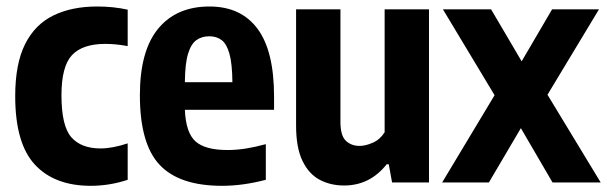

<svg xmlns="http://www.w3.org/2000/svg" viewBox="-20 -576 1916 606"><path d="M266.5 10.5Q152 10.5 90 -56.5Q28 -123.5 28 -272.5Q28 -374.5 59.2 -436.8Q90.5 -499 148.5 -527.2Q206.5 -555.5 286.5 -555.5Q338 -555.5 383 -545.5V-430.5Q364.5 -434 346 -435.8Q327.5 -437.5 312.5 -437.5Q240.5 -437.5 207.2 -402Q174 -366.5 174 -275.5Q174 -178.5 205 -143Q236 -107.5 297.5 -107.5Q334.5 -107.5 383 -123.5V-8.5Q354.5 1 324.8 5.8Q295 10.5 266.5 10.5Z M681 10.5Q546 10.5 483.8 -55.8Q421.5 -122 421.5 -275.5Q421.5 -415.5 479.2 -485.5Q537 -555.5 641 -555.5Q740.5 -555.5 792.8 -485.2Q845 -415 845 -271.5V-229.5H563.5Q566.5 -157.5 596.8 -130Q627 -102.5 698 -102.5Q726.5 -102.5 756.2 -107.2Q786 -112 819 -121V-8.5Q746.5 10.5 681 10.5ZM640.5 -461.5Q617 -461.5 600 -449.5Q583 -437.5 573.5 -406.2Q564 -375 563.5 -316.5H713.5Q713 -375 704.2 -406.2Q695.5 -437.5 679.5 -449.5Q663.5 -461.5 640.5 -461.5Z M1066 9.5Q1023.5 9.5 989.2 -8.5Q955 -26.5 934.8 -68Q914.5 -109.5 914.5 -180V-546.5H1054.5V-191.5Q1054.5 -148 1071.5 -131.8Q1088.5 -115.5 1115 -115.5Q1133.5 -115.5 1156.5 -125.5Q1179.5 -135.5 1194 -158.5V-546.5H1334V0H1217.5L1207 -57.5H1200.5Q1147.5 9.5 1066 9.5Z M1375.5 0 1541 -275.5 1378 -546.5H1530L1626.5 -382.5L1722.5 -546.5H1870.5L1708 -277L1876 0H1724L1624 -171.5L1523 0Z"/></svg>

Font: Encode Sans Condensed
Style: Bold
Weight: 700
Width: 3
Designer: Multiple Designers
Foundry: Impallari Type
Version: Version 3.000; ttfautohint (v1.8.3) -l 8 -r 50 -G 200 -x 14 